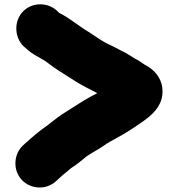

<svg xmlns="http://www.w3.org/2000/svg" viewBox="-20 -735 814 880"><path d="M161 -471 162 -470C174.6 -463 187.2 -456.2 200 -446C231.8 -420.5 266.7 -400.5 303 -377C338.3 -353.5 369 -337 407 -318L426 -308C418.7 -304 409.7 -299.3 399 -294C356.2 -271.1 325.3 -248.6 285 -224C256.3 -207.4 231.3 -187.1 207 -168C201.7 -163.3 197.3 -160 194 -158C159.7 -134.4 127.9 -106.8 97 -79L86 -69C43.1 -30 37.5 42.3 78.5 88C117.8 131.8 189.9 138 236 96C246.7 86.4 257.3 76.7 268 67C274.7 61 280 56.7 284 54C292.3 47.6 304.1 35.9 314 30C334 17.5 355.6 -0.4 375 -17C392.4 -29.2 419.9 -44.9 437 -55C456.5 -68.9 478.6 -83.2 503 -96C537.8 -114.7 554.2 -124.7 586 -145C647.2 -186.8 735.1 -234.1 724 -332C718.4 -382.7 682.5 -418.8 644 -438C630.6 -446.9 616.4 -457.7 605 -463C603.7 -463.7 602.7 -464.3 602 -465H601C579.2 -478.6 560.6 -491.1 535 -503L507 -518C495.7 -523.3 486 -528 478 -532C445.5 -546.8 414.5 -571.1 384 -590C338.8 -617.1 300.2 -651.4 253 -675C252.3 -675 251.7 -675.3 251 -676L243 -684C199.5 -726.2 127.3 -725.6 85.5 -682.5C43.6 -639.3 45 -566 87 -524L95 -517C116.4 -497 133 -485.7 161 -471Z"/></svg>

Font: Smoothie
Style: Blk
Weight: 900
Foundry: Cannot Into Space Fonts
Version: Version 0.8